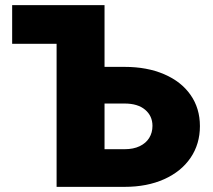

<svg xmlns="http://www.w3.org/2000/svg" viewBox="-20 -727 830 747"><path d="M386.7 -466.8H464.8Q552.2 -466.8 618.7 -438.2Q685.1 -409.7 721.4 -357.7Q757.8 -305.7 757.8 -236.3Q757.8 -166.5 721.4 -113Q685.1 -59.6 618.7 -29.8Q552.2 0 464.8 0H200.2V-556.6H27.3V-707H386.7ZM464.8 -146.5Q499 -146.5 523.4 -158.2Q547.9 -169.9 560.5 -190.4Q573.2 -210.9 573.2 -237.3Q573.2 -275.9 544.7 -300Q516.1 -324.2 464.8 -324.2H386.7V-146.5Z"/></svg>

Font: Pretendard Std Black
Style: Regular
Weight: 900
Designer: Base glyphs from Inter by Rasmus Andersson; Hangeul glyphs from Noto Sans CJK(Source Han Sans) by Jang Soo-young and Kan
Foundry: Kil Hyung-jin
Version: Version 1.309